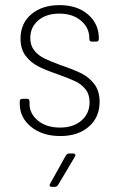

<svg xmlns="http://www.w3.org/2000/svg" viewBox="-20 -526 456 748"><path d="M57 -122V-131Q57 -141 67 -141H85Q95 -141 95 -131V-122Q95 -83 128 -56Q161 -29 214 -29Q266 -29 297.5 -56.5Q329 -84 329 -128Q329 -159 312.5 -179Q296 -199 272 -210Q248 -221 204 -237Q157 -253 128 -268Q99 -283 79.5 -309Q60 -335 60 -376Q60 -435 102 -470.5Q144 -506 212 -506Q281 -506 323 -469.5Q365 -433 365 -377V-374Q365 -364 355 -364H338Q328 -364 328 -374V-377Q328 -418 295.5 -445.5Q263 -473 211 -473Q160 -473 129 -446.5Q98 -420 98 -378Q98 -349 113.5 -329.5Q129 -310 152.5 -298.5Q176 -287 217 -272Q267 -255 296.5 -240.5Q326 -226 347 -199Q368 -172 368 -129Q368 -69 326 -32.5Q284 4 215 4Q145 4 101 -32Q57 -68 57 -122ZM175 190 237 79Q242 72 249 72H265Q271 72 273 75.5Q275 79 272 84L206 195Q201 202 194 202H182Q176 202 174 198.5Q172 195 175 190Z"/></svg>

Font: Barlow Semi Condensed ExLight
Style: Regular
Weight: 275
Width: 4
Designer: Jeremy Tribby
Foundry: Tribby Type
Version: Version 1.408